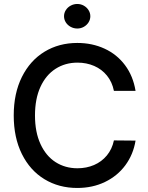

<svg xmlns="http://www.w3.org/2000/svg" viewBox="-20 -932 743 962"><path d="M368.2 -618.2Q306.6 -618.2 258.3 -587.2Q210 -556.2 182.6 -496.6Q155.3 -437 155.3 -353.5Q155.3 -270 182.9 -210.2Q210.4 -150.4 258.5 -119.6Q306.6 -88.9 368.2 -88.9Q413.1 -88.9 451.2 -105.2Q489.3 -121.6 515.4 -153.1Q541.5 -184.6 550.8 -228.5L659.2 -227.5Q647.9 -158.2 608.2 -104.2Q568.4 -50.3 506.1 -20.3Q443.8 9.8 367.2 9.8Q274.9 9.8 202.6 -34.2Q130.4 -78.1 89.6 -160.4Q48.8 -242.7 48.8 -353.5Q48.8 -464.4 89.8 -546.6Q130.9 -628.9 203.1 -672.9Q275.4 -716.8 367.2 -716.8Q441.9 -716.8 503.9 -688.2Q565.9 -659.7 606.4 -605.5Q647 -551.3 659.2 -476.6H550.8Q542 -521 516.1 -553Q490.2 -585 451.9 -601.6Q413.6 -618.2 368.2 -618.2ZM300.8 -850.6Q300.8 -867.2 309.8 -881.3Q318.8 -895.5 334.2 -903.8Q349.6 -912.1 367.2 -912.1Q384.8 -912.1 399.7 -903.8Q414.6 -895.5 423.6 -881.3Q432.6 -867.2 432.6 -850.6Q432.6 -834 423.6 -819.8Q414.6 -805.7 399.7 -797.4Q384.8 -789.1 367.2 -789.1Q349.6 -789.1 334.2 -797.4Q318.8 -805.7 309.8 -819.8Q300.8 -834 300.8 -850.6Z"/></svg>

Font: Pretendard GOV Medium
Style: Regular
Weight: 500
Designer: Base glyphs from Inter by Rasmus Andersson; Hangeul glyphs from Noto Sans CJK(Source Han Sans) by Jang Soo-young and Kan
Foundry: Kil Hyung-jin
Version: Version 1.309